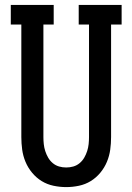

<svg xmlns="http://www.w3.org/2000/svg" viewBox="-20 -755 540 783"><path d="M250 8Q224 8 198 2.5Q172 -3 150 -16.5Q128 -30 111 -50.5Q94 -71 84 -95Q74 -119 70.5 -144.5Q67 -170 67 -196V-655H24V-735H199V-655H157V-196Q157 -182 158.5 -167.5Q160 -153 164.5 -139Q169 -125 176.5 -112Q184 -99 195.5 -89.5Q207 -80 221 -76Q235 -72 250 -72Q265 -72 279 -76Q293 -80 304.5 -89.5Q316 -99 323.5 -112Q331 -125 335.5 -139Q340 -153 341.5 -167.5Q343 -182 343 -196V-655H301V-735H476V-655H433V-196Q433 -170 429.5 -144.5Q426 -119 416 -95Q406 -71 389 -50.5Q372 -30 350 -16.5Q328 -3 302 2.5Q276 8 250 8Z"/></svg>

Font: Iosevka Slab Medium
Style: Regular
Weight: 500
Monospace: yes
Designer: Belleve Invis
Foundry: Belleve Invis
Version: Version 11.1.1; ttfautohint (v1.8.3)